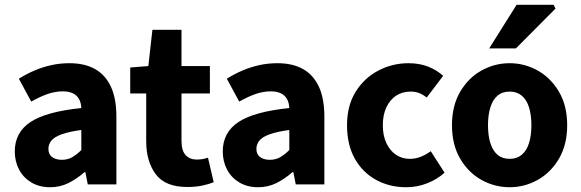

<svg xmlns="http://www.w3.org/2000/svg" viewBox="-20 -773 2434 805"><path d="M190 12Q145 12 111.5 -8Q78 -28 60 -62Q42 -96 42 -138Q42 -218 108 -261.5Q174 -305 321 -320Q320 -342 311.5 -357.5Q303 -373 286 -381.5Q269 -390 243 -390Q212 -390 180 -379Q148 -368 111 -347L59 -443Q91 -463 125 -477.5Q159 -492 195.5 -500Q232 -508 271 -508Q335 -508 378.5 -483.5Q422 -459 445 -409.5Q468 -360 468 -283V0H348L338 -51H334Q302 -23 267 -5.5Q232 12 190 12ZM239 -103Q264 -103 283 -114Q302 -125 321 -144V-228Q269 -221 238.5 -210Q208 -199 195.5 -183.5Q183 -168 183 -149Q183 -126 198.5 -114.5Q214 -103 239 -103Z M765 11Q673 11 633 -42.5Q593 -96 593 -181V-381H526V-490L602 -496L619 -648H741V-496H860V-381H741V-183Q741 -141 758.5 -122.5Q776 -104 805 -104Q817 -104 829 -106Q841 -108 852 -112L876 -9Q857 -1 828.5 5Q800 11 765 11Z M1062 12Q1017 12 983.5 -8Q950 -28 932 -62Q914 -96 914 -138Q914 -218 980 -261.5Q1046 -305 1193 -320Q1192 -342 1183.5 -357.5Q1175 -373 1158 -381.5Q1141 -390 1115 -390Q1084 -390 1052 -379Q1020 -368 983 -347L931 -443Q963 -463 997 -477.5Q1031 -492 1067.5 -500Q1104 -508 1143 -508Q1207 -508 1250.5 -483.5Q1294 -459 1317 -409.5Q1340 -360 1340 -283V0H1220L1210 -51H1206Q1174 -23 1139 -5.5Q1104 12 1062 12ZM1111 -103Q1136 -103 1155 -114Q1174 -125 1193 -144V-228Q1141 -221 1110.5 -210Q1080 -199 1067.5 -183.5Q1055 -168 1055 -149Q1055 -126 1070.5 -114.5Q1086 -103 1111 -103Z M1683 12Q1613 12 1556.5 -19Q1500 -50 1467.5 -108Q1435 -166 1435 -248Q1435 -330 1471 -388Q1507 -446 1566 -477Q1625 -508 1693 -508Q1739 -508 1775.5 -493.5Q1812 -479 1838 -455L1769 -364Q1756 -375 1739.5 -382Q1723 -389 1702 -389Q1667 -389 1641 -372Q1615 -355 1600 -323Q1585 -291 1585 -248Q1585 -205 1600 -173Q1615 -141 1640.5 -124Q1666 -107 1698 -107Q1723 -107 1745 -116Q1767 -125 1786 -139L1844 -49Q1813 -21 1771 -4.5Q1729 12 1683 12Z M2117 12Q2054 12 1999 -18.5Q1944 -49 1909.5 -107.5Q1875 -166 1875 -248Q1875 -330 1909.5 -388.5Q1944 -447 1999 -477.5Q2054 -508 2117 -508Q2179 -508 2234 -477.5Q2289 -447 2323.5 -388.5Q2358 -330 2358 -248Q2358 -166 2323.5 -107.5Q2289 -49 2234 -18.5Q2179 12 2117 12ZM2117 -107Q2147 -107 2167.5 -124Q2188 -141 2198 -173Q2208 -205 2208 -248Q2208 -291 2198 -323Q2188 -355 2167.5 -372Q2147 -389 2117 -389Q2086 -389 2066 -372Q2046 -355 2036 -323Q2026 -291 2026 -248Q2026 -205 2036 -173Q2046 -141 2066 -124Q2086 -107 2117 -107ZM2031 -570 2146 -753H2301L2309 -737L2143 -570Z"/></svg>

Font: Source Sans 3 ExtraLight
Style: Bold
Weight: 700
Version: Version 3.052;hotconv 1.1.0;makeotfexe 2.6.0